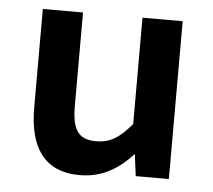

<svg xmlns="http://www.w3.org/2000/svg" viewBox="-42 -537 661 595"><g transform="rotate(5 288.0 -239.5)"><path d="M226 12C296 12 346 -19 391 -68L400 0H503V-491H378V-160C340 -115 311 -97 268 -97C216 -97 193 -122 193 -200V-491H68V-184C68 -61 116 12 226 12Z"/></g></svg>

Font: Falling Sky
Style: Med
Weight: 500
Designer: Paul D. Hunt
Foundry: Adobe Systems Incorporated
Version: Version 1.02